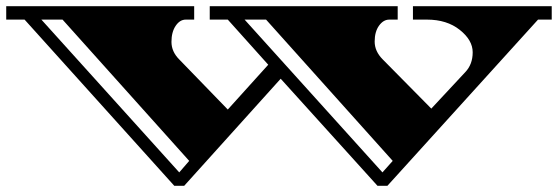

<svg xmlns="http://www.w3.org/2000/svg" viewBox="-34 -578 1793 617"><path d="M1293 -558H1739V-515H1695L1211 19H1179L868 -325L558 19H526L45 -515H-14V-558H590V-515H563Q544 -515 530.5 -495Q517 -475 517 -443.5Q517 -412 542 -387L698 -226L828 -370L698 -515H640V-558H1244V-515H1217Q1198 -515 1184 -495.5Q1170 -476 1170 -444.5Q1170 -413 1196 -387L1352 -229L1461 -346Q1485 -371 1485 -410Q1485 -449 1443.5 -482Q1402 -515 1338 -515H1293ZM542 -24 574 -61 167 -515H99ZM1195 -24 1228 -61 821 -515H752Z"/></svg>

Font: Diplomata SC
Style: Regular
Weight: 400
Width: 7
Designer: Eduardo Rodriguez Tunni
Foundry: Eduardo Rodriguez Tunni
Version: Version 1.001